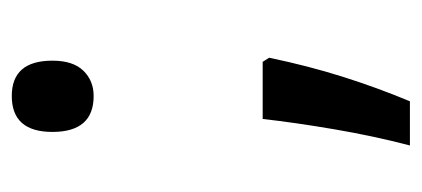

<svg xmlns="http://www.w3.org/2000/svg" viewBox="-215 -374 716 326"><g transform="rotate(-90 143.0 -211.0)"><path d="M143 -410Q82 -410 82 -480Q82 -549 143 -549Q203 -549 203 -480Q203 -445 186 -427.5Q169 -410 143 -410ZM201 -123 208 -112Q194 -45 175.5 13.5Q157 72 134 127H59Q75 66 86.5 -1.5Q98 -69 104 -123Z"/></g></svg>

Font: Noto Sans Gurmukhi ExtraCondensed Medium
Style: Regular
Weight: 500
Width: 2
Designer: Jelle Bosma - Monotype Design Team
Foundry: Monotype Imaging Inc.
Version: Version 2.004; ttfautohint (v1.8.4.7-5d5b)